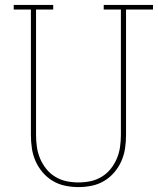

<svg xmlns="http://www.w3.org/2000/svg" viewBox="-20 -755 644 783"><path d="M300 8Q273 8 246 2.5Q219 -3 195.5 -17Q172 -31 154 -52Q136 -73 125 -98Q114 -123 110 -150Q106 -177 106 -205V-716H36V-735H197V-716H127V-205Q127 -180 130.5 -155.5Q134 -131 143.5 -108.5Q153 -86 168.5 -66.5Q184 -47 205.5 -34Q227 -21 251 -16Q275 -11 300 -11Q325 -11 349 -16Q373 -21 394.5 -34Q416 -47 431.5 -66.5Q447 -86 456.5 -108.5Q466 -131 469.5 -155.5Q473 -180 473 -205V-716H403V-735H604V-716H494V-205Q494 -177 490 -150Q486 -123 475 -98Q464 -73 446 -52Q428 -31 404.5 -17Q381 -3 354 2.5Q327 8 300 8Z"/></svg>

Font: Iosevka HT Thin Extended
Style: Regular
Weight: 100
Width: 7
Monospace: yes
Designer: Belleve Invis
Foundry: Belleve Invis
Version: Version 32.3.0; ttfautohint (v1.8.4)